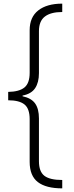

<svg xmlns="http://www.w3.org/2000/svg" viewBox="-20 -819 407 1055"><path d="M322 216Q233 216 188 181.5Q143 147 143 70V-164Q143 -222 114.5 -245Q86 -268 25 -268V-314Q86 -315 114.5 -338.5Q143 -362 143 -419V-653Q143 -725 190.5 -762Q238 -799 322 -799V-753Q259 -753 226.5 -728Q194 -703 194 -648V-417Q194 -366 173 -334.5Q152 -303 104 -294V-290Q152 -280 173 -250.5Q194 -221 194 -168V67Q194 124 224 147Q254 170 322 170Z"/></svg>

Font: Noto Sans Sinhala Condensed Light
Style: Regular
Weight: 300
Width: 3
Designer: Jelle Bosma - Monotype Design Team
Foundry: Monotype Imaging Inc.
Version: Version 2.006; ttfautohint (v1.8.4.7-5d5b)